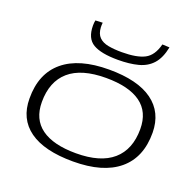

<svg xmlns="http://www.w3.org/2000/svg" viewBox="-136 -924 1104 1079"><g transform="rotate(20 416.5 -385.0)"><path d="M408 10Q236 10 147 -54Q58 -118 58 -240Q57 -388 151 -466.5Q245 -545 424 -545Q595 -545 684 -480.5Q773 -416 774 -295Q775 -147 681 -68.5Q587 10 408 10ZM408 -39Q554 -39 628 -103.5Q702 -168 702 -290Q702 -393 631 -444Q560 -495 424 -495Q277 -495 203.5 -431Q130 -367 130 -245Q130 -142 201 -90.5Q272 -39 408 -39ZM450 -613Q349 -613 301 -641.5Q253 -670 253 -747Q253 -764 256 -778L299 -780Q298 -772 298 -765.5Q298 -759 298 -753Q300 -714 320 -694Q340 -674 375 -667.5Q410 -661 456 -661Q545 -661 591.5 -685Q638 -709 656 -780L699 -778Q686 -712 654 -676Q622 -640 570.5 -626.5Q519 -613 450 -613Z"/></g></svg>

Font: Georama ExtraExtended Light
Style: Italic
Weight: 300
Width: 8
Italic angle: -9°
Designer: Jean-Baptiste Levee
Foundry: Production Type
Version: Version 1.000